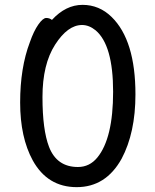

<svg xmlns="http://www.w3.org/2000/svg" viewBox="-20 -743 640 791"><path d="M103 -569Q119 -615 138 -642Q157 -669 170.5 -669Q184 -669 194 -661Q251 -723 320 -723Q389 -723 440 -673Q538 -577 538 -354Q538 -196 481 -89Q416 28 296 28Q176 28 115 -82Q63 -177 63 -320.5Q63 -464 103 -569ZM182 -138Q214 -55 301 -55Q349 -55 381 -94Q446 -173 446 -365Q446 -557 374 -618Q347 -640 318 -640Q259 -640 207 -559Q155 -478 155 -343Q155 -208 182 -138Z"/></svg>

Font: LXGW ZhenKai
Style: Regular
Weight: 400
Designer: LXGW / Fontworks Inc.
Foundry: LXGW / Fontworks Inc.
Version: Version 0.800;June 8, 2025